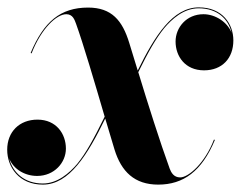

<svg xmlns="http://www.w3.org/2000/svg" viewBox="-52 -490 652 520"><path d="M530 -111 527.5 -112C503 -48 458.5 -9.5 436 -9.5C418.5 -9.5 411.5 -23 407.5 -33.5C381.5 -105 348.5 -209 322.5 -294.5C349.5 -349.5 370 -385.5 392.5 -413.5C413.5 -438.5 445.5 -467.5 486 -467.5C537 -467.5 567 -438 575 -401.5C564 -430 531.5 -451.5 499 -451.5C453 -451.5 423.5 -415.5 423.5 -377.5C423.5 -337.5 449.5 -299.5 500.5 -299.5C549.5 -299.5 580 -332 580 -380.5C580 -425 550.5 -470 486.5 -470C416 -470 367.5 -393.5 321 -299C312.5 -326.5 304.5 -352.5 298 -374C279.5 -434.5 250.5 -469.5 186.5 -469.5C112 -469.5 66.5 -431.5 31 -346.5L33.5 -345.5C60 -413.5 101.5 -451.5 127.5 -451.5C145.5 -451.5 150 -436 154 -425.5C173 -373 205.5 -263 231.5 -174C202 -114 181 -75.5 157 -46C136 -21.5 104 7 64 7C14 7 -17.5 -23 -27 -60.5C-15.5 -32 15 -13.5 48.5 -13.5C95 -13.5 126.5 -49.5 126.5 -87.5C126.5 -127.5 100.5 -166 49.5 -166C0.5 -166 -32.5 -133 -32.5 -84.5C-32.5 -37.5 -0.5 10 64 10C136 10 185.5 -71.5 233 -169C242.5 -137 251 -108 258 -85.5C276.5 -25 312.5 10 376.5 10C444.5 10 494.5 -26 530 -111Z"/></svg>

Font: Bodoni* 72pt
Style: Bold Italic
Weight: 700
Italic angle: -13°
Version: Version 2.3